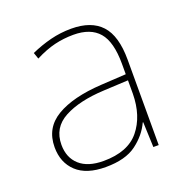

<svg xmlns="http://www.w3.org/2000/svg" viewBox="-104 -634 719 740"><g transform="rotate(-20 255.5 -263.5)"><path d="M264 -537Q346 -537 387 -492.5Q428 -448 428 -350V0H406L402 -103H400Q379 -57 334 -23.5Q289 10 208 10Q129 10 88.5 -28Q48 -66 48 -129Q48 -208 114.5 -247.5Q181 -287 299 -294L402 -300V-343Q402 -433 368 -472.5Q334 -512 264 -512Q224 -512 186.5 -503Q149 -494 106 -472L97 -498Q137 -516 178.5 -526.5Q220 -537 264 -537ZM301 -270Q199 -265 137.5 -232Q76 -199 76 -129Q76 -76 110 -45.5Q144 -15 208 -15Q308 -15 354.5 -72Q401 -129 402 -220V-275Z"/></g></svg>

Font: Noto Sans Cherokee Thin
Style: Regular
Weight: 100
Designer: Monotype Design Team
Foundry: Monotype Imaging Inc.
Version: Version 2.001; ttfautohint (v1.8.4.7-5d5b)